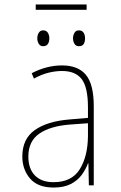

<svg xmlns="http://www.w3.org/2000/svg" viewBox="-20 -830 540 860"><path d="M220 10Q149 10 114.5 -30.5Q80 -71 80 -129Q80 -208 136 -247.5Q192 -287 292 -295L374 -302V-349Q374 -439 346 -475.5Q318 -512 258 -512Q229 -512 198 -504.5Q167 -497 132 -478L122 -502Q154 -519 188.5 -528Q223 -537 258 -537Q330 -537 365 -494.5Q400 -452 400 -354V0H378L376 -98H374Q364 -71 345.5 -46Q327 -21 296.5 -5.5Q266 10 220 10ZM220 -14Q301 -14 337 -71.5Q373 -129 374 -220V-278L292 -272Q204 -265 155.5 -231Q107 -197 107 -129Q107 -74 136.5 -44Q166 -14 220 -14ZM333 -623Q320 -623 313.5 -634Q307 -645 307 -658Q307 -672 313.5 -683Q320 -694 333 -694Q348 -694 354.5 -683.5Q361 -673 361 -658Q361 -643 355 -633Q349 -623 333 -623ZM173 -623Q160 -623 153.5 -634Q147 -645 147 -658Q147 -672 153.5 -683Q160 -694 173 -694Q188 -694 194.5 -683Q201 -672 201 -658Q201 -643 194.5 -633Q188 -623 173 -623ZM140 -786V-810H368V-786Z"/></svg>

Font: Noto Sans Mono ExtraCondensed Thin
Style: Regular
Weight: 100
Width: 2
Designer: Monotype Design Team
Foundry: Monotype Imaging Inc.
Version: Version 2.014; ttfautohint (v1.8.4.7-5d5b)